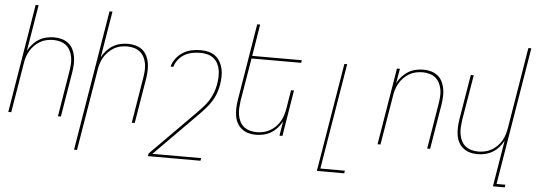

<svg xmlns="http://www.w3.org/2000/svg" viewBox="-56 -907 3613 1295"><g transform="rotate(5 1750.0 -260.0)"><path d="M16 0 137 -735H157L105 -421Q117 -445 136.5 -466.5Q156 -488 179 -502Q202 -516 228.5 -522Q255 -528 281 -528Q308 -528 333 -521Q358 -514 377.5 -498.5Q397 -483 408.5 -460.5Q420 -438 424.5 -412.5Q429 -387 428 -360.5Q427 -334 423 -307L372 0H352L403 -310Q407 -334 408.5 -358Q410 -382 406 -405Q402 -428 391.5 -448.5Q381 -469 364 -483Q347 -497 324 -503.5Q301 -510 277 -510Q255 -510 231.5 -505Q208 -500 187.5 -488Q167 -476 149.5 -458.5Q132 -441 120 -420Q108 -399 101 -376.5Q94 -354 91 -331L36 0Z M480 215 637 -735H657L605 -421Q617 -445 636.5 -466.5Q656 -488 679 -502Q702 -516 728.5 -522Q755 -528 781 -528Q808 -528 833 -521Q858 -514 877.5 -498.5Q897 -483 908.5 -460.5Q920 -438 924.5 -412.5Q929 -387 928 -360.5Q927 -334 923 -307L872 0H852L903 -310Q907 -334 908.5 -358Q910 -382 906 -405Q902 -428 891.5 -448.5Q881 -469 864 -483Q847 -497 824 -503.5Q801 -510 777 -510Q755 -510 731.5 -505Q708 -500 687.5 -488Q667 -476 649.5 -458.5Q632 -441 620 -420Q608 -399 601 -376.5Q594 -354 591 -331L500 215Z M1336 215H980L983 197L1285 -108Q1306 -130 1326.5 -152.5Q1347 -175 1362.5 -200.5Q1378 -226 1388 -253.5Q1398 -281 1403 -309V-310Q1407 -334 1408 -358.5Q1409 -383 1405 -406Q1401 -429 1390 -449.5Q1379 -470 1361 -484Q1343 -498 1320 -504Q1297 -510 1273 -510Q1247 -510 1219.5 -505Q1192 -500 1167.5 -486.5Q1143 -473 1124 -449.5Q1105 -426 1099 -400H1080Q1087 -430 1107.5 -456.5Q1128 -483 1155.5 -499.5Q1183 -516 1213.5 -522Q1244 -528 1274 -528Q1302 -528 1327.5 -521.5Q1353 -515 1373 -499.5Q1393 -484 1405.5 -461.5Q1418 -439 1423.5 -413.5Q1429 -388 1428 -361Q1427 -334 1423 -307Q1418 -277 1407.5 -248Q1397 -219 1380 -192.5Q1363 -166 1342 -142Q1321 -118 1298 -95L1009 197H1339Z M1692 8Q1665 8 1640.5 1Q1616 -6 1596.5 -21.5Q1577 -37 1565 -59.5Q1553 -82 1549 -107.5Q1545 -133 1546 -159.5Q1547 -186 1551 -213L1637 -735H1657L1622 -520H1958L1955 -502H1619L1570 -210Q1567 -186 1565.5 -162Q1564 -138 1568 -115Q1572 -92 1582 -71.5Q1592 -51 1609.5 -37Q1627 -23 1649.5 -16.5Q1672 -10 1696 -10Q1718 -10 1741.5 -15Q1765 -20 1786 -32Q1807 -44 1824.5 -61.5Q1842 -79 1854 -100Q1866 -121 1872.5 -143.5Q1879 -166 1883 -189L1903 -312H1923L1872 0H1852L1868 -99Q1856 -75 1837 -53.5Q1818 -32 1794.5 -18Q1771 -4 1744.5 2Q1718 8 1692 8Z M2124 215 2246 -520H2265L2146 197H2312L2309 215Z M2516 0 2602 -520H2622L2605 -421Q2617 -445 2636.5 -466.5Q2656 -488 2679 -502Q2702 -516 2728.5 -522Q2755 -528 2781 -528Q2808 -528 2833 -521Q2858 -514 2877.5 -498.5Q2897 -483 2908.5 -460.5Q2920 -438 2924.5 -412.5Q2929 -387 2928 -360.5Q2927 -334 2923 -307L2872 0H2852L2903 -310Q2907 -334 2908.5 -358Q2910 -382 2906 -405Q2902 -428 2891.5 -448.5Q2881 -469 2864 -483Q2847 -497 2824 -503.5Q2801 -510 2777 -510Q2755 -510 2731.5 -505Q2708 -500 2687.5 -488Q2667 -476 2649.5 -458.5Q2632 -441 2620 -420Q2608 -399 2601 -376.5Q2594 -354 2591 -331L2536 0Z M3316 215 3368 -99Q3356 -75 3337 -53.5Q3318 -32 3294.5 -18Q3271 -4 3244.5 2Q3218 8 3192 8Q3165 8 3140.5 1Q3116 -6 3096.5 -21.5Q3077 -37 3065 -59.5Q3053 -82 3049 -107.5Q3045 -133 3046 -159.5Q3047 -186 3051 -213L3102 -520H3122L3070 -210Q3067 -186 3065.5 -162Q3064 -138 3068 -115Q3072 -92 3082 -71.5Q3092 -51 3109.5 -37Q3127 -23 3149.5 -16.5Q3172 -10 3196 -10Q3218 -10 3241.5 -15Q3265 -20 3286 -32Q3307 -44 3324.5 -61.5Q3342 -79 3354 -100Q3366 -121 3372.5 -143.5Q3379 -166 3383 -189L3473 -735H3493L3339 197H3399L3396 215Z"/></g></svg>

Font: Iosevka Term Curly Thin
Style: Italic
Weight: 100
Italic angle: -9°
Designer: Belleve Invis
Foundry: Belleve Invis
Version: Version 32.3.0